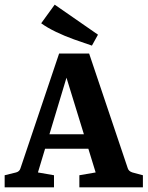

<svg xmlns="http://www.w3.org/2000/svg" viewBox="-26 -805 634 825"><path d="M150 -228H378L399 -166H133ZM523 -82Q527 -69 543 -64L588 -52V0H315V-52L385 -64L244 -522H275L137 -64L206 -52V0H-6V-52L43 -64Q58 -68 62 -82L228 -575H357ZM395 -656 369 -609Q333 -621 292.5 -635.5Q252 -650 214.5 -668Q177 -686 151 -705L209 -785Z"/></svg>

Font: Yrsa
Style: Regular
Weight: 400
Designer: Anna Giedrys (Yrsa+Rasa design), David Brezina (Yrsa art-direction, Rasa art-direction, design)
Foundry: Rosetta Type Foundry
Version: Version 2.004